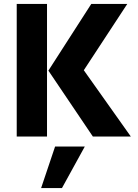

<svg xmlns="http://www.w3.org/2000/svg" viewBox="-20 -694 702 976"><path d="M189 262 260 51H411L295 262ZM65 0V-674H219V0ZM226 -335 406 -337 645 0H452ZM406 -337 226 -335 444 -674H627Z"/></svg>

Font: Hind Variable Light
Style: Regular
Weight: 300
Designer: Manushi Parikh, Satya Rajpurohit
Foundry: Indian Type Foundry
Version: Version 3.000